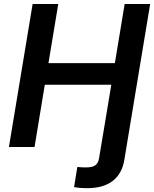

<svg xmlns="http://www.w3.org/2000/svg" viewBox="-20 -748 784 977"><path d="M356.9 204.1 373.5 101.6Q383.3 102.5 394.8 103.3Q406.2 104 415.5 104Q450.7 104 465.3 92.8Q480 81.5 483.9 58.1L503.9 -62H633.8L612.8 64.9Q601.1 136.2 553.2 172.9Q505.4 209.5 424.3 209.5Q403.8 209.5 386.2 208Q368.7 206.5 356.9 204.1ZM25.4 0 146 -727.5H276.4L226.6 -426.8H564.5L614.3 -727.5H744.1L623.5 0H493.7L546.4 -316.9H208L155.8 0Z"/></svg>

Font: Inter 18pt SemiBold
Style: Italic
Weight: 600
Italic angle: -9.3988°
Designer: Rasmus Andersson
Foundry: rsms
Version: Version 4.001;git-66647c0bb